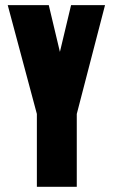

<svg xmlns="http://www.w3.org/2000/svg" viewBox="-20 -720 435 740"><path d="M9.8 -700.2H168L210.9 -520L253.9 -700.2H384.8L275.9 -280.8V0H122.1V-280.8Z"/></svg>

Font: Quaderni
Style: Regular
Weight: 400
Designer: Romain Laurent, Daphné Lejeune, Alexandre D’Hubert
Foundry: ESAD Valence
Version: Version 1.000;FEAKit 1.0